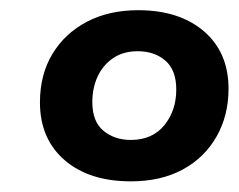

<svg xmlns="http://www.w3.org/2000/svg" viewBox="-20 -612 462 371"><path d="M232.8 -261.6Q152.2 -261.6 104.7 -302.7Q57.2 -343.9 57.2 -414.1Q57.2 -467.7 81.2 -507.6Q105.2 -547.5 147.8 -569.9Q190.4 -592.3 247 -592.3Q326.5 -592.3 374.1 -551.5Q421.6 -510.7 421.6 -440.5Q421.6 -388.7 398.3 -347.9Q375 -307.1 333 -284.4Q290.9 -261.6 232.8 -261.6ZM232.9 -341.6Q274.2 -341.6 297.4 -369.9Q320.6 -398.3 320.6 -439Q320.6 -476.6 299.6 -494.8Q278.6 -513 246.1 -513Q218.2 -513 198.6 -499.7Q178.9 -486.3 168.6 -464.1Q158.4 -441.9 158.4 -414.6Q158.4 -377.3 179.8 -359.4Q201.2 -341.6 232.9 -341.6Z"/></svg>

Font: Rokkitt SemiBold
Style: Italic
Weight: 600
Italic angle: -9°
Designer: Vernon Adams
Foundry: Vernon Adams
Version: Version 3.103